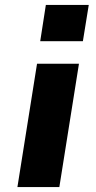

<svg xmlns="http://www.w3.org/2000/svg" viewBox="-20 -763 393 783"><path d="M144 -595 167 -743H342L318 -595ZM51 0 131 -503H302L222 0Z"/></svg>

Font: Nunito Sans 7pt SemiExpanded ExtraBold
Style: Italic
Weight: 800
Width: 6
Italic angle: -9°
Designer: Vernon Adams
Foundry: Vernon Adams
Version: Version 3.101;gftools[0.9.27]